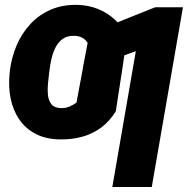

<svg xmlns="http://www.w3.org/2000/svg" viewBox="-20 -558 769 782"><path d="M227.5 -117.7Q246.1 -117.2 261.5 -123.3Q276.9 -129.4 291.5 -140.1L322.3 -305.2L482.4 -304.7L451.7 -105Q426.8 -64 391.6 -38.1Q356.4 -12.2 313.7 -0.7Q271 10.7 223.6 9.8Q166 8.8 124.8 -12.9Q83.5 -34.7 58.3 -71.8Q33.2 -108.9 23.4 -156.5Q13.7 -204.1 19 -256.8L20 -268.6Q26.9 -324.7 48.1 -374Q69.3 -423.3 104.5 -460.9Q139.6 -498.5 187.7 -519Q235.8 -539.6 295.9 -538.1Q339.8 -537.1 378.9 -521.5Q418 -505.9 448.7 -477.3Q479.5 -448.7 498 -408.7L477.1 -271.5L317.9 -283.7L336.9 -383.3Q327.6 -397.9 314.2 -404.8Q300.8 -411.6 283.7 -412.1Q254.4 -413.1 235.6 -399.7Q216.8 -386.2 205.8 -364Q194.8 -341.8 189.2 -316.4Q183.6 -291 181.2 -268.6L179.7 -257.3Q177.7 -239.7 175.3 -216.3Q172.9 -192.9 175.3 -170.7Q177.7 -148.4 189.5 -133.5Q201.2 -118.7 227.5 -117.7ZM725.1 -528.3 598.1 203.6H437.5L533.2 -349.6L412.6 -306.2L439.5 -459.5L611.8 -528.3Z"/></svg>

Font: Roboto Black
Style: Italic
Weight: 900
Italic angle: -12°
Designer: Christian Robertson
Foundry: Google
Version: Version 3.0; 2020